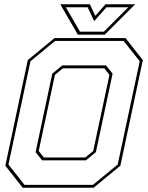

<svg xmlns="http://www.w3.org/2000/svg" viewBox="-20 -878 693 898"><path d="M86 0 5 -103 110 -597 235 -700H567L648 -597L543 -103L418 0ZM185 -141.5H379L416 -172L492 -528L468 -558.5H274L237 -528L161 -172ZM94.5 -13.5H415L530.5 -108.5L633.5 -591.5L558 -686.5H237.5L122.5 -591.5L19.5 -108.5ZM177 -128 146.5 -166.5 224.5 -533.5 271 -572H476L506.5 -533.5L428.5 -166.5L382 -128ZM344 -716 262 -858H400.5L425.5 -804L473.5 -858H612L470 -716ZM354 -730H466L580 -844H478L420.5 -779L390 -844H288Z"/></svg>

Font: Tourney Thin
Style: Italic
Weight: 100
Italic angle: -12°
Designer: Tyler Finck
Foundry: Etcetera Type Co
Version: Version 1.015